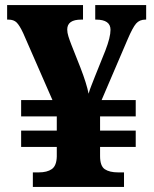

<svg xmlns="http://www.w3.org/2000/svg" viewBox="-20 -734 604 754"><path d="M109 0V-57H132Q165 -57 183.5 -70Q202 -83 203 -119V-157H63V-221H203V-277H63V-341H186L71 -604Q57 -634 45.5 -645.5Q34 -657 13 -657H8V-714H306V-657H299Q244 -657 244 -618Q244 -606 248.5 -591.5Q253 -577 260 -559L296 -468Q308 -437 316 -411.5Q324 -386 328 -366Q332 -381 338.5 -397Q345 -413 353 -434L394 -536Q414 -588 414 -617Q414 -657 357 -657H354V-714H554V-657H551Q528 -657 514.5 -641.5Q501 -626 481 -579L379 -341H513V-277H373V-221H513V-157H373V-121Q373 -82 391.5 -69.5Q410 -57 444 -57H467V0Z"/></svg>

Font: Noto Serif Tamil ExtraBold
Style: Regular
Weight: 800
Designer: Indian Type Foundry, Tom Grace, and the Monotype Design Team
Foundry: Monotype Imaging Inc.
Version: Version 2.004; ttfautohint (v1.8.4.7-5d5b)